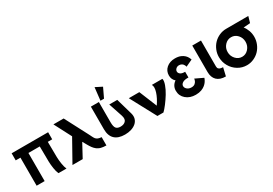

<svg xmlns="http://www.w3.org/2000/svg" viewBox="47 -2139 4716 3318"><g transform="rotate(-30 2405.5 -480.0)"><path d="M42 -560.1V-701.2H770V-560.1H682.1Q683.6 -513.7 683.8 -414.8Q684.1 -315.9 685.5 -254.4Q687 -192.9 698.2 -118.9Q709.5 -44.9 731 1L570.8 0Q549.3 -45.9 538.1 -119.9Q526.9 -193.8 525.4 -255.4Q523.9 -316.9 523.7 -415.8Q523.4 -514.6 522 -561H295.9V0H136.2V-560.1Z M851.1 0 1093.8 -433.1 917 -772.9H1121.1L1354 -327.1Q1362.8 -311 1373 -289.8Q1383.3 -268.6 1388.9 -257.1Q1394.5 -245.6 1402.8 -231Q1411.1 -216.3 1418.2 -208.5Q1425.3 -200.7 1436 -191.9Q1446.8 -183.1 1459.5 -178.7Q1472.2 -174.3 1489.3 -170.4Q1506.3 -166.5 1528.8 -165V0Q1498 0 1471.2 -3.4Q1444.3 -6.8 1422.9 -12.2Q1401.4 -17.6 1381.8 -28.1Q1362.3 -38.6 1347.9 -48.3Q1333.5 -58.1 1318.4 -74.7Q1303.2 -91.3 1293 -104.2Q1282.7 -117.2 1269 -139.2Q1255.4 -161.1 1246.6 -176.8Q1237.8 -192.4 1222.9 -219Q1208 -245.6 1197.8 -263.2L1055.2 0Z M1825.7 -720.2 1854.5 -975.1 1985.8 -908.2 1896.5 -720.2ZM1630.9 -263.2V-714.8H1790.5V-310.1Q1790.5 -224.6 1816.9 -191.4Q1843.3 -158.2 1903.8 -158.2Q1934.6 -158.2 1959.7 -166.5Q1984.9 -174.8 2003.9 -193.1Q2022.9 -211.4 2026.6 -240.2Q2030.3 -269 2017.6 -310.1L1924.8 -587.9H2084.5L2177.7 -263.2Q2194.8 -201.7 2179.7 -153.1Q2164.6 -104.5 2125.2 -70.6Q2085.9 -36.6 2028.6 -18.8Q1971.2 -1 1903.8 -1Q1770 -1 1700.4 -67.4Q1630.9 -133.8 1630.9 -263.2Z M2271.5 -513.2H2481.4L2625.5 -160.2Q2698.7 -266.1 2730 -365Q2761.2 -463.9 2731.4 -513.2H2941.4Q2953.6 -471.7 2927 -396.7Q2900.4 -321.8 2853.8 -245.8Q2807.1 -169.9 2756.1 -103Q2705.1 -36.1 2666.5 0H2546.4Z M3039.1 -216.8Q3039.1 -268.6 3062 -309.3Q3085 -350.1 3125 -376Q3067.4 -425.8 3067.4 -505.9Q3067.4 -596.2 3134 -653.6Q3200.7 -710.9 3304.2 -710.9Q3336.9 -710.9 3365.7 -705.8Q3394.5 -700.7 3416 -691.4Q3437.5 -682.1 3455.8 -670.9Q3474.1 -659.7 3487.1 -646.2Q3500 -632.8 3509.8 -620.4Q3519.5 -607.9 3525.9 -595Q3532.2 -582 3536.1 -573.2Q3540 -564.5 3542.5 -557.4Q3544.9 -550.3 3544.9 -549.8L3407.2 -484.9V-491.2Q3405.8 -496.6 3404.3 -501.7Q3402.8 -506.8 3395 -521.5Q3387.2 -536.1 3377.2 -546.1Q3367.2 -556.2 3348.4 -564.7Q3329.6 -573.2 3306.2 -573.2Q3269.5 -573.2 3244.9 -550Q3220.2 -526.9 3220.2 -497.1Q3220.2 -466.3 3249.3 -444.1Q3278.3 -421.9 3338.4 -421.9H3343.3V-308.1H3338.4Q3263.2 -310.1 3225.6 -285.4Q3188 -260.7 3188 -225.1Q3188 -189 3220.9 -160.9Q3253.9 -132.8 3307.1 -132.8Q3328.1 -132.8 3345.5 -138.4Q3362.8 -144 3374 -153.1Q3385.3 -162.1 3394 -173.3Q3402.8 -184.6 3407.2 -195.6Q3411.6 -206.5 3414.6 -215.6Q3417.5 -224.6 3418 -230.5L3418.9 -235.8V-242.2L3579.1 -166Q3579.1 -165.5 3576.7 -158.9Q3574.2 -152.3 3570.8 -144Q3567.4 -135.7 3560.8 -123.5Q3554.2 -111.3 3546.1 -98.9Q3538.1 -86.4 3525.4 -72.5Q3512.7 -58.6 3498 -46.4Q3483.4 -34.2 3463.4 -22.7Q3443.4 -11.2 3420.7 -2.9Q3397.9 5.4 3368.7 10.3Q3339.4 15.1 3307.1 15.1Q3190.4 15.1 3114.7 -50Q3039.1 -115.2 3039.1 -216.8Z M3676.3 -225.1V-752.9H3850.1V-233.9Q3850.1 -218.3 3854.7 -206.3Q3859.4 -194.3 3867.9 -187Q3876.5 -179.7 3885.7 -174.8Q3895 -169.9 3908 -167.5Q3920.9 -165 3929.9 -164.3Q3939 -163.6 3951.2 -163.1L3913.1 0Q3795.9 0 3736.1 -59.3Q3676.3 -118.7 3676.3 -225.1Z M3974.6 -349.1Q3974.6 -421.9 4002.4 -488.5Q4030.3 -555.2 4077.6 -604Q4125 -652.8 4190.7 -681.9Q4256.3 -710.9 4328.6 -710.9L4770.5 -711.9L4734.9 -588.9L4602.5 -579.1L4599.6 -581.1Q4638.2 -533.2 4659.4 -473.4Q4680.7 -413.6 4680.7 -349.1Q4680.7 -276.4 4653.1 -209.2Q4625.5 -142.1 4578.6 -93Q4531.7 -43.9 4466.3 -14.4Q4400.9 15.1 4328.6 15.1Q4232.4 15.1 4150.6 -34.7Q4068.8 -84.5 4021.7 -168.2Q3974.6 -252 3974.6 -349.1ZM4148.9 -349.1Q4148.9 -269 4201.4 -210.9Q4253.9 -152.8 4328.6 -152.8Q4402.8 -152.8 4454.8 -210.9Q4506.8 -269 4506.8 -349.1Q4506.8 -429.2 4455.1 -486.1Q4403.3 -543 4328.6 -543Q4253.9 -543 4201.4 -485.8Q4148.9 -428.7 4148.9 -349.1Z"/></g></svg>

Font: Hussar Preview
Style: Bold
Weight: 700
Foundry: Cannot Into Space Fonts, PlusOne Fonts
Version: Version 2.29RC2 "Millennial"